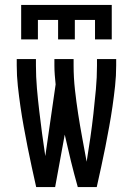

<svg xmlns="http://www.w3.org/2000/svg" viewBox="-20 -760 540 780"><path d="M127 0Q118 -41 109 -81.5Q100 -122 92 -163Q84 -204 76.5 -245Q69 -286 63 -327.5Q57 -369 52.5 -410.5Q48 -452 48 -494V-520H126V-494Q126 -448 130 -401.5Q134 -355 139.5 -309Q145 -263 151 -217Q157 -171 164 -126L206 -417Q204 -436 202.5 -455.5Q201 -475 201 -494V-520H279V-494Q279 -445 284.5 -395.5Q290 -346 297.5 -297.5Q305 -249 314 -200.5Q323 -152 332 -103Q340 -152 347 -200.5Q354 -249 359.5 -298Q365 -347 369.5 -396Q374 -445 374 -494V-520H452V-494Q452 -452 447.5 -410.5Q443 -369 437 -327.5Q431 -286 423.5 -245Q416 -204 408 -163Q400 -122 391 -81.5Q382 -41 373 0H296Q281 -53 268 -106Q255 -159 243 -213L204 0ZM66 -600V-740H434V-600H366V-679H284V-600H216V-679H134V-600Z"/></svg>

Font: Iosevka Fuck
Style: Regular
Weight: 400
Monospace: yes
Designer: Belleve Invis
Foundry: Belleve Invis
Version: Version 28.0.7; ttfautohint (v1.8.3)